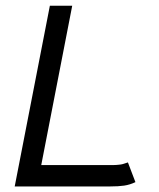

<svg xmlns="http://www.w3.org/2000/svg" viewBox="-20 -654 558 675"><path d="M31.7 1.5 155.3 -633.8H233.9L125 -73.7H379.4Q386.2 -74.2 390.1 -74.2Q394 -74.2 398.4 -75Q402.8 -75.7 404.3 -75.7Q405.8 -75.7 409.7 -76.7Q413.6 -77.6 414.6 -78.1Q415.5 -78.6 421.4 -80.3Q427.2 -82 429.7 -83L456.1 -13.7Q436.5 -4.4 416.7 -1.5Q397 1.5 365.7 1.5Z"/></svg>

Font: Fantasque Sans Mono
Style: Italic
Weight: 400
Italic angle: -11°
Monospace: yes
Designer: Jany Belluz
Version: Version 1.8.0 ; ttfautohint (v1.8.2)